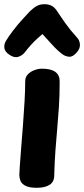

<svg xmlns="http://www.w3.org/2000/svg" viewBox="-40 -879 400 914"><path d="M80 -492Q80 -512 92.5 -525Q105 -538 123.5 -545Q142 -552 160 -552Q202 -552 223 -537Q244 -522 244 -492Q244 -424 240.5 -370.5Q237 -317 232.5 -267.5Q228 -218 224 -164Q220 -110 218 -40Q217 -12 195 1.5Q173 15 135 15Q100 15 81.5 5.5Q63 -4 57.5 -18Q52 -32 52 -47Q52 -56 54.5 -91.5Q57 -127 61 -177.5Q65 -228 69.5 -286Q74 -344 77 -398Q80 -452 80 -492ZM79 -631Q68 -616 48.5 -609Q29 -602 5 -618Q-16 -632 -19 -649Q-22 -666 -12 -684Q2 -707 23 -734.5Q44 -762 66.5 -786.5Q89 -811 103 -826Q121 -843 136 -851Q151 -859 172 -859Q194 -859 208.5 -850Q223 -841 233 -824Q246 -804 270 -770Q294 -736 326 -701Q339 -688 340.5 -667.5Q342 -647 324 -628Q306 -607 288 -609Q270 -611 257 -621Q234 -638 209 -665.5Q184 -693 162 -717Q151 -708 136 -694Q121 -680 106.5 -664Q92 -648 79 -631Z"/></svg>

Font: Playpen Sans
Style: Bold
Weight: 700
Designer: Laura Meseguer, Veronika Burian, José Scaglione
Foundry: TypeTogether
Version: Version 1.001